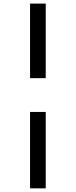

<svg xmlns="http://www.w3.org/2000/svg" viewBox="-20 -867 418 1060"><path d="M146 -847.2H232.4V-435.5H146ZM146 -249H232.4V172.9H146Z"/></svg>

Font: Atomic Age
Style: Regular
Weight: 400
Version: Version 1.007; ttfautohint (v1.4.1) -l 6 -r 46 -G 0 -x 0 -H 